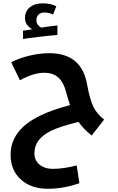

<svg xmlns="http://www.w3.org/2000/svg" viewBox="-20 -831 723 1177"><path d="M272.9 326.2Q170.4 326.2 107.7 269.3Q44.9 212.4 44.9 118.2Q44.9 64.9 66.2 20.8Q87.4 -23.4 128.2 -59.3Q168.9 -95.2 234.4 -126.2Q299.8 -157.2 409.2 -187Q393.6 -234.4 384.8 -268.1Q369.6 -327.1 337.2 -356Q304.7 -384.8 251 -384.8Q185.5 -384.8 102.1 -338.9L48.8 -449.2Q97.2 -474.6 160.2 -489.7Q223.1 -504.9 282.2 -504.9Q481 -504.9 514.2 -312Q531.2 -217.8 554 -173.6Q576.7 -129.4 618.2 -98.1L542 0Q493.2 -38.6 460.9 -84Q340.3 -53.2 291.5 -28.6Q242.7 -3.9 216.8 29.5Q190.9 63 190.9 109.9Q190.9 151.9 222.4 178Q253.9 204.1 303.2 204.1Q370.1 204.1 450.2 183.1L466.8 292Q369.6 326.2 272.9 326.2ZM121.1 -642.6 178.2 -651.9Q158.7 -661.6 146 -679Q133.3 -696.3 133.3 -719.7Q133.3 -762.7 163.1 -786.6Q192.9 -810.5 243.2 -810.5Q292.5 -810.5 325.2 -792.5L305.2 -741.7Q279.8 -754.4 251 -754.4Q229.5 -754.4 216.3 -741.7Q203.1 -729 203.1 -706.5Q203.1 -690.9 211.9 -679.2Q220.7 -667.5 233.4 -661.6L251 -664.6Q301.8 -672.4 332 -674.8V-616.7Q296.4 -614.3 214.1 -604.5Q131.8 -594.7 121.1 -591.8Z"/></svg>

Font: DroidArabicKufi-Bold
Style: Bold
Weight: 700
Designer: Pascal Zoghbi
Foundry: Ascender Corporation
Version: Version 1.00